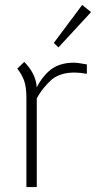

<svg xmlns="http://www.w3.org/2000/svg" viewBox="-20 -759 390 778"><path d="M332 -498V-460Q303 -465 282 -465Q225 -465 190 -437Q175 -424 158 -403.5Q141 -383 129 -360V-1H87V-362Q87 -406 78 -431.5Q69 -457 50 -481L78 -508Q100 -487 113.5 -460.5Q127 -434 129 -405Q142 -431 160 -452Q178 -473 196 -484Q230 -505 280 -505Q294 -505 332 -498ZM198 -585 313 -739 349 -710 217 -567Z"/></svg>

Font: Bellota Text Light
Style: Regular
Weight: 300
Designer: Kemie Guaida
Foundry: Kemie Guaida
Version: Version 4.001